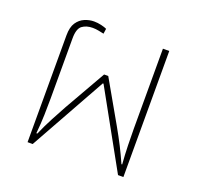

<svg xmlns="http://www.w3.org/2000/svg" viewBox="-98 -632 767 740"><g transform="rotate(20 285.5 -262.5)"><path d="M86 0V-438Q86 -472 98.5 -490.5Q111 -509 130 -517Q149 -525 168 -525Q183 -525 198 -521.5Q213 -518 221 -514L218 -493Q209 -495 196.5 -497.5Q184 -500 172 -500Q146 -500 129 -487.5Q112 -475 112 -435V-189Q112 -160 111 -122Q110 -84 106 -44H110Q126 -81 143.5 -114Q161 -147 177 -176L274 -346H291L388 -176Q409 -139 424.5 -108.5Q440 -78 455 -44H458Q455 -84 454 -122Q453 -160 453 -189V-517H479V0H457L284 -312H281L107 0Z"/></g></svg>

Font: Noto Sans Thai UI SemCond Thin
Style: Regular
Weight: 100
Width: 4
Designer: Monotype Design Team
Foundry: Monotype Imaging Inc.
Version: Version 2.000